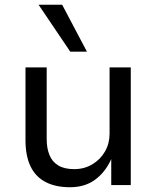

<svg xmlns="http://www.w3.org/2000/svg" viewBox="-20 -777 658 806"><path d="M274 9Q213 9 171 -13Q129 -35 108 -79Q87 -123 87 -189V-494H176V-193Q176 -155 187.5 -126.5Q199 -98 224.5 -82.5Q250 -67 292 -67Q334 -67 368 -87.5Q402 -108 421 -141.5Q440 -175 440 -216V-494H529V0H447V-109Q422 -54 379 -22.5Q336 9 274 9ZM275 -560 142 -757H241L345 -560Z"/></svg>

Font: Nunito Sans 8pt
Style: Regular
Weight: 400
Version: Version 3.101;gftools[0.9.27]